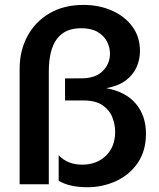

<svg xmlns="http://www.w3.org/2000/svg" viewBox="-20 -765 661 797"><path d="M342.8 12.2Q306.2 12.2 276.4 5.6Q246.6 -1 223.6 -14.6V-120.6Q260.3 -81.5 321.3 -81.5Q380.9 -81.5 419.4 -118.4Q458 -155.3 458 -217.8Q458 -247.6 446.5 -277.6Q435.1 -307.6 406 -327.9Q377 -348.1 325.2 -348.1H250V-439.5L321.3 -439.9Q376.5 -440.4 406.5 -470.2Q436.5 -500 436.5 -542.5Q436.5 -568.4 424.1 -592.5Q411.6 -616.7 385.3 -632.3Q358.9 -647.9 316.9 -647.9Q249.5 -647.9 216.1 -603.3Q182.6 -558.6 182.6 -467.3V0H61.5V-480Q61.5 -553.7 93.3 -613.8Q125 -673.8 184.6 -709.2Q244.1 -744.6 326.7 -744.6Q391.1 -744.6 444.3 -721.2Q497.6 -697.8 529.3 -655Q561 -612.3 561 -553.2Q561 -517.1 546.4 -485.1Q531.7 -453.1 501 -430.4Q470.2 -407.7 420.9 -398.9Q502 -384.3 543.9 -334.5Q585.9 -284.7 585.9 -210Q585.9 -138.7 551.8 -88.9Q517.6 -39.1 461.9 -13.4Q406.2 12.2 342.8 12.2Z"/></svg>

Font: Schibsted Grotesk SemiBold
Style: Regular
Weight: 600
Designer: Bakken & Baeck AS, Henrik Kongsvoll
Foundry: Schibsted ASA
Version: Version 1.100;gftools[0.9.25]